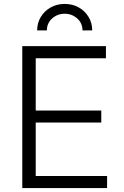

<svg xmlns="http://www.w3.org/2000/svg" viewBox="-20 -964 633 984"><path d="M94.2 0V-727.5H522.9V-665.5H163.1V-397.5H499V-335.9H163.1V-62H528.8V0ZM311.5 -943.8Q352.1 -943.8 383.8 -925.8Q415.5 -907.7 434.1 -877Q452.6 -846.2 452.6 -808.1H402.8Q402.8 -845.2 375.7 -869.4Q348.6 -893.6 311.5 -893.6Q274.4 -893.6 247.3 -869.4Q220.2 -845.2 220.2 -808.1H170.4Q170.4 -846.2 189 -877Q207.5 -907.7 239.5 -925.8Q271.5 -943.8 311.5 -943.8Z"/></svg>

Font: Inter 16pt Light
Style: Regular
Weight: 300
Version: Version 4.001;git-66647c0bb